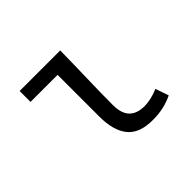

<svg xmlns="http://www.w3.org/2000/svg" viewBox="-116 -653 833 833"><g transform="rotate(-45 300.0 -237.0)"><path d="M400 12Q319 12 283 -32.5Q247 -77 247 -163V-419H81V-486H330Q329 -404 326.5 -316.5Q324 -229 324 -157Q324 -105 348 -80.5Q372 -56 418 -56Q437 -56 459 -61Q481 -66 504 -76L525 -15Q500 -3 470 4.5Q440 12 400 12Z"/></g></svg>

Font: SauceCodePro NFM
Style: Regular
Weight: 400
Monospace: yes
Designer: Paul D. Hunt, Teo Tuominen
Foundry: Adobe
Version: Version 2.042;hotconv 1.1.0;makeotfexe 2.6.0;Nerd Fonts 3.3.